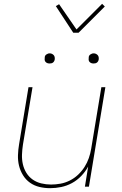

<svg xmlns="http://www.w3.org/2000/svg" viewBox="-20 -976 640 1004"><path d="M242 8Q213 8 186 1.5Q159 -5 137 -20.5Q115 -36 100.5 -59.5Q86 -83 79.5 -109.5Q73 -136 74 -165Q75 -194 80 -223L129 -520H150L100 -220Q96 -194 95 -168Q94 -142 99.5 -117.5Q105 -93 118 -72Q131 -51 151 -37Q171 -23 196 -17Q221 -11 247 -11Q271 -11 296 -15.5Q321 -20 345 -32Q369 -44 388.5 -62.5Q408 -81 422 -103Q436 -125 444.5 -149.5Q453 -174 457 -199L510 -520H531L445 0H424L441 -105Q427 -79 405 -56Q383 -33 356 -18.5Q329 -4 300 2Q271 8 242 8ZM469 -644Q463 -644 457.5 -646Q452 -648 448 -652.5Q444 -657 443.5 -663.5Q443 -670 444 -676Q444 -681 446.5 -685Q449 -689 453 -691.5Q457 -694 461 -695.5Q465 -697 470 -697Q476 -697 481.5 -694.5Q487 -692 491 -687.5Q495 -683 496 -676.5Q497 -670 496 -664Q495 -659 492.5 -655Q490 -651 486.5 -648.5Q483 -646 478.5 -645Q474 -644 469 -644ZM239 -644Q233 -644 227.5 -646Q222 -648 218 -652.5Q214 -657 213.5 -663.5Q213 -670 214 -676Q214 -681 216.5 -685Q219 -689 223 -691.5Q227 -694 231 -695.5Q235 -697 240 -697Q246 -697 251.5 -694.5Q257 -692 261 -687.5Q265 -683 266 -676.5Q267 -670 266 -664Q265 -659 262.5 -655Q260 -651 256.5 -648.5Q253 -646 248.5 -645Q244 -644 239 -644ZM363 -805 272 -944 289 -954 380 -822 514 -956 528 -942 391 -805Z"/></svg>

Font: Iosevka Thin Extended Oblique
Style: Regular
Weight: 100
Width: 7
Italic angle: -9°
Monospace: yes
Designer: Belleve Invis
Foundry: Belleve Invis
Version: Version 32.5.0; ttfautohint (v1.8.4)